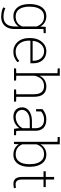

<svg xmlns="http://www.w3.org/2000/svg" viewBox="1070 -1872 1015 3195"><g transform="rotate(90 1577.5 -274.5)"><path d="M258.8 213.4Q220.2 213.4 177.7 204.8Q135.3 196.3 103.5 181.2L115.2 143.6Q148.9 158.7 182.9 166.7Q216.8 174.8 257.8 174.8Q337.4 174.8 378.7 126.5Q419.9 78.1 419.9 -6.8V-77.6Q394 -36.6 350.6 -13.2Q307.1 10.3 248.5 10.3Q186 10.3 140.9 -22Q95.7 -54.2 71.8 -113.3Q47.9 -172.4 47.9 -252V-262.2Q47.9 -346.7 71.8 -408.4Q95.7 -470.2 140.9 -504.2Q186 -538.1 249.5 -538.1Q309.1 -538.1 352.5 -511.5Q396 -484.9 421.9 -438L427.2 -528.3H462.9V-6.8Q462.9 60.5 438.5 110.1Q414.1 159.7 368.4 186.5Q322.8 213.4 258.8 213.4ZM253.4 -27.8Q317.9 -27.8 359.4 -57.4Q400.9 -86.9 419.9 -136.7V-377.4Q401.4 -429.7 362.5 -464.8Q323.7 -500 254.4 -500Q201.2 -500 164.6 -469.7Q127.9 -439.5 109.4 -386Q90.8 -332.5 90.8 -262.2V-252Q90.8 -149.4 132.1 -88.6Q173.3 -27.8 253.4 -27.8ZM452.1 -489.7 440.9 -528.3H531.7V-493.7Z M839.4 10.3Q773.4 10.3 722.7 -22.5Q671.9 -55.2 642.8 -113Q613.8 -170.9 613.8 -246.6V-275.4Q613.8 -351.1 642.3 -410.4Q670.9 -469.7 720.2 -503.9Q769.5 -538.1 831.1 -538.1Q893.1 -538.1 938.7 -510.7Q984.4 -483.4 1008.8 -434.1Q1033.2 -384.8 1033.2 -317.4V-272.5H657.2L656.7 -243.2Q657.2 -181.2 680.2 -132.3Q703.1 -83.5 744.1 -55.4Q785.2 -27.3 839.4 -27.3Q889.2 -27.3 927.5 -43.9Q965.8 -60.5 995.6 -88.9L1015.1 -58.6Q983.4 -28.3 940.7 -9Q897.9 10.3 839.4 10.3ZM662.1 -310.1H990.7V-325.7Q990.7 -375.5 971.4 -415Q952.1 -454.6 916.3 -477.5Q880.4 -500.5 831.1 -500.5Q785.2 -500.5 748.3 -475.8Q711.4 -451.2 688.2 -408.7Q665 -366.2 660.6 -313Z M1118.7 0V-34.7L1198.2 -37.6V-724.1L1118.7 -727.1V-761.7H1240.7V-426.3Q1265.6 -479.5 1311.3 -508.8Q1356.9 -538.1 1420.9 -538.1Q1503.9 -538.1 1547.6 -486.1Q1591.3 -434.1 1591.3 -323.7V-37.6L1670.9 -34.7V0H1468.8V-34.7L1548.3 -37.6V-324.7Q1548.3 -419.4 1512.5 -459.7Q1476.6 -500 1414.1 -500Q1339.4 -500 1296.9 -456.3Q1254.4 -412.6 1240.7 -343.8V-37.6L1320.3 -34.7V0Z M1922.9 10.3Q1850.1 10.3 1808.1 -29.5Q1766.1 -69.3 1766.1 -136.2Q1766.1 -184.1 1794.4 -220.7Q1822.8 -257.3 1875 -277.8Q1927.2 -298.3 1998 -298.3H2113.3V-362.3Q2113.3 -423.8 2077.1 -462.2Q2041 -500.5 1966.3 -500.5Q1925.8 -500.5 1892.6 -486.3Q1859.4 -472.2 1835.4 -451.2L1833.5 -367.7H1795.9V-473.1Q1829.1 -502.9 1871.1 -520.5Q1913.1 -538.1 1966.8 -538.1Q2059.6 -538.1 2107.7 -491Q2155.8 -443.8 2155.8 -361.3V-106.4Q2155.8 -88.4 2157 -70.8Q2158.2 -53.2 2161.6 -35.6L2230 -34.7V0H2124Q2118.2 -31.7 2115.7 -49.8Q2113.3 -67.9 2113.3 -91.3Q2084 -46.4 2034.4 -18.1Q1984.9 10.3 1922.9 10.3ZM1925.8 -28.3Q1983.4 -28.3 2035.6 -59.6Q2087.9 -90.8 2113.3 -144V-262.7H1998Q1911.1 -262.7 1859.9 -226.1Q1808.6 -189.5 1808.6 -134.3Q1808.6 -88.4 1841.1 -58.3Q1873.5 -28.3 1925.8 -28.3Z M2555.2 10.3Q2495.1 10.3 2450.7 -13.9Q2406.2 -38.1 2380.9 -80.6L2376 0H2339.8V-724.1L2260.3 -727.1V-761.7H2382.3V-439.9Q2408.2 -485.8 2451.4 -512Q2494.6 -538.1 2554.2 -538.1Q2617.2 -538.1 2662.1 -504.2Q2707 -470.2 2731.2 -408.2Q2755.4 -346.2 2755.4 -262.2V-252Q2755.4 -171.9 2731.4 -113Q2707.5 -54.2 2662.8 -22Q2618.2 10.3 2555.2 10.3ZM2550.3 -27.8Q2629.9 -27.8 2670.9 -88.6Q2711.9 -149.4 2711.9 -252V-262.2Q2711.9 -332.5 2693.6 -386Q2675.3 -439.5 2638.9 -469.7Q2602.5 -500 2549.3 -500Q2479.5 -500 2439.9 -464.6Q2400.4 -429.2 2382.3 -377V-136.7Q2401.4 -87.4 2443.6 -57.6Q2485.8 -27.8 2550.3 -27.8Z M3037.1 9.8Q2982.4 9.8 2953.4 -24.9Q2924.3 -59.6 2924.3 -136.2V-491.2H2830.1V-528.3H2924.3V-667.5H2967.3V-528.3H3093.3V-491.2H2967.3V-136.2Q2967.3 -77.6 2987.5 -52.2Q3007.8 -26.9 3041.5 -26.9Q3057.6 -26.9 3071.8 -28.3Q3085.9 -29.8 3105 -32.2L3111.8 1Q3095.7 5.4 3076.9 7.6Q3058.1 9.8 3037.1 9.8Z"/></g></svg>

Font: Roboto Slab ExtraLight
Style: Regular
Weight: 250
Designer: Google
Version: Version 2.000; ttfautohint (v1.8.1.43-b0c9)